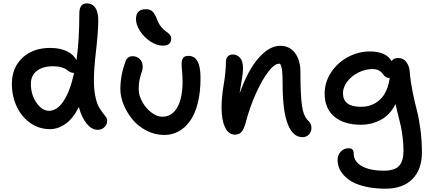

<svg xmlns="http://www.w3.org/2000/svg" viewBox="-20 -842 2571 1145"><path d="M277.8 -71.8Q212.4 -71.8 160.2 -108.9Q107.9 -146 79.3 -207.5Q50.8 -269 50.8 -341.8Q50.8 -438 113.5 -497.1Q176.3 -556.2 278.8 -556.2Q338.4 -556.2 379.2 -536.4Q419.9 -516.6 436 -481.9Q453.1 -602.5 453.1 -761.2Q453.1 -821.8 497.1 -821.8Q532.2 -821.8 550 -793.2Q567.9 -764.6 565.9 -710.9Q564.5 -641.1 552.2 -534.7Q540 -428.2 540 -365.2Q540 -310.5 548.1 -269.8Q556.2 -229 567.9 -207.5Q579.6 -186 591.3 -171.4Q603 -156.7 611.1 -145.3Q619.1 -133.8 619.1 -122.1Q619.1 -100.6 603.3 -84.2Q587.4 -67.9 562 -67.9Q526.9 -67.9 496.3 -105.5Q465.8 -143.1 450.2 -204.1Q417 -136.2 371.6 -104Q326.2 -71.8 277.8 -71.8ZM164.1 -341.8Q164.1 -277.8 197.5 -229.5Q231 -181.2 272 -181.2Q320.3 -181.2 359.1 -239.3Q397.9 -297.4 421.9 -407.2H418Q407.2 -407.2 396.5 -413.3Q385.7 -419.4 376.5 -427Q367.2 -434.6 346.2 -440.7Q325.2 -446.8 296.9 -446.8Q233.9 -446.8 199 -418.9Q164.1 -391.1 164.1 -341.8Z M950.7 -569.8Q914.6 -569.8 877 -594.7Q839.4 -619.6 815.2 -656.7Q791 -693.8 791 -728Q791 -787.1 850.1 -787.1Q874 -787.1 888.4 -774.7Q902.8 -762.2 916 -728Q925.3 -701.7 940.9 -682.4Q956.5 -663.1 969.2 -655Q981.9 -647 991.5 -636Q1001 -625 1001 -611.8Q1001 -569.8 950.7 -569.8ZM960 -37.1Q902.8 -37.1 852.3 -63.7Q801.8 -90.3 768.8 -131.1Q735.8 -171.9 716.8 -219.2Q697.8 -266.6 697.8 -310.1Q697.8 -396.5 730 -479Q734.4 -491.2 745.1 -499Q755.9 -506.8 770 -506.8Q796.9 -506.8 814 -489.3Q831.1 -471.7 831.1 -442.9Q831.1 -429.2 825 -411.9Q818.8 -394.5 813 -368.9Q807.1 -343.3 807.1 -310.1Q807.1 -272.9 828.6 -234.4Q850.1 -195.8 883.1 -170.9Q916 -146 947.8 -146Q1005.4 -146 1037.1 -201.4Q1068.8 -256.8 1068.8 -357.9Q1068.8 -384.3 1065.9 -415Q1063 -445.8 1063 -460.9Q1063 -484.4 1072 -496.6Q1081.1 -508.8 1104 -508.8Q1139.2 -508.8 1157.5 -477.3Q1175.8 -445.8 1175.8 -375Q1175.8 -291.5 1159.2 -226.3Q1142.6 -161.1 1113 -120.1Q1083.5 -79.1 1044.7 -58.1Q1005.9 -37.1 960 -37.1Z M1783.2 -23.9Q1726.6 -23.9 1696 -102.3Q1665.5 -180.7 1665.5 -338.9Q1665.5 -393.6 1662.4 -420.2Q1659.2 -446.8 1650.4 -461.9H1642.6Q1617.2 -461.9 1581.1 -415.8Q1544.9 -369.6 1507.6 -287.6Q1470.2 -205.6 1445.3 -110.8Q1434.6 -71.3 1420.2 -55.2Q1405.8 -39.1 1381.3 -39.1Q1342.8 -39.1 1322 -83Q1301.3 -127 1301.3 -200.2Q1301.3 -261.2 1314.2 -337.9Q1327.1 -414.6 1327.1 -472.2Q1327.1 -492.7 1337.9 -504.9Q1348.6 -517.1 1368.2 -517.1Q1395 -517.1 1412.1 -496.6Q1429.2 -476.1 1429.2 -436Q1429.2 -405.3 1420.2 -354.5Q1411.1 -303.7 1409.2 -285.2Q1457.5 -422.4 1521.7 -495.6Q1585.9 -568.8 1651.4 -568.8Q1707 -568.8 1739.3 -526.1Q1771.5 -483.4 1771.5 -414.1Q1771.5 -279.8 1780.5 -213.6Q1789.6 -147.5 1819.3 -121.1Q1837.4 -104.5 1837.4 -78.1Q1837.4 -55.7 1822.3 -39.8Q1807.1 -23.9 1783.2 -23.9Z M2279.3 283.2Q2215.3 283.2 2164.6 272Q2113.8 260.7 2082.3 243.4Q2050.8 226.1 2030 202.6Q2009.3 179.2 2001.2 157Q1993.2 134.8 1993.2 111.8Q1993.2 82.5 2012 62.3Q2030.8 42 2060.1 42Q2089.4 42 2089.4 74.2Q2089.4 120.6 2137 148.2Q2184.6 175.8 2270 175.8Q2334 175.8 2360.1 147Q2386.2 118.2 2386.2 59.1Q2386.2 18.6 2381.1 -22.9Q2376 -64.5 2370.4 -89.4Q2364.7 -114.3 2353.8 -158.4Q2342.8 -202.6 2338.4 -221.2Q2307.6 -158.7 2252.9 -128.4Q2198.2 -98.1 2132.3 -98.1Q2031.2 -98.1 1973.6 -146.7Q1916 -195.3 1916 -284.2Q1916 -350.6 1953.6 -408.9Q1991.2 -467.3 2053.7 -501.2Q2116.2 -535.2 2186 -535.2Q2282.2 -535.2 2315.4 -477.1Q2325.2 -496.1 2355 -496.1Q2385.7 -496.1 2403.3 -472.2Q2420.9 -448.2 2423.3 -415Q2428.2 -355.5 2440.9 -292.7Q2453.6 -230 2465.6 -185.5Q2477.5 -141.1 2486.8 -73.5Q2496.1 -5.9 2496.1 67.9Q2496.1 168.9 2439.2 226.1Q2382.3 283.2 2279.3 283.2ZM2025.4 -286.1Q2025.4 -205.1 2132.3 -205.1Q2199.7 -205.1 2245.8 -247.8Q2292 -290.5 2304.2 -377.9Q2303.2 -377 2300.3 -377Q2289.6 -377 2281.5 -382.3Q2273.4 -387.7 2267.3 -395.5Q2261.2 -403.3 2253.9 -411.4Q2246.6 -419.4 2233.4 -424.8Q2220.2 -430.2 2202.1 -430.2Q2157.7 -430.2 2116.5 -409.2Q2075.2 -388.2 2050.3 -354.7Q2025.4 -321.3 2025.4 -286.1Z"/></svg>

Font: Shantell Sans Irregular Bouncy
Style: Regular
Weight: 500
Designer: Stephen Nixon, Anya Danilova, Shantell Martin
Foundry: Arrow Type
Version: Version 1.006;[9816181b4]